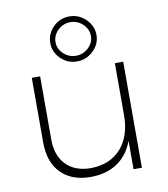

<svg xmlns="http://www.w3.org/2000/svg" viewBox="-86 -855 814 929"><g transform="rotate(-10 320.5 -390.5)"><path d="M86.9 -203.1V-521H127.9V-210.9Q127.9 -130.9 172.1 -85.9Q216.3 -41 294.9 -41Q389.2 -43 442.1 -103.3Q495.1 -163.6 495.1 -266.1V-521H536.1V0H495.1V-139.2Q470.2 -71.8 416.7 -35.6Q363.3 0.5 286.1 1Q191.9 1 139.4 -53Q86.9 -106.9 86.9 -203.1ZM204.1 -670.9Q204.1 -716.3 237.3 -749.3Q270.5 -782.2 316.9 -782.2Q363.3 -782.2 397.2 -749Q431.2 -715.8 431.2 -670.9Q431.2 -626.5 397.2 -593.8Q363.3 -561 316.9 -561Q270.5 -561 237.3 -593.8Q204.1 -626.5 204.1 -670.9ZM230 -670.9Q230 -637.7 255.9 -613.3Q281.7 -588.9 316.9 -588.9Q352.1 -588.9 377.9 -613.3Q403.8 -637.7 403.8 -670.9Q403.8 -704.6 377.9 -729.2Q352.1 -753.9 316.9 -753.9Q281.7 -753.9 255.9 -729.2Q230 -704.6 230 -670.9Z"/></g></svg>

Font: Trueno UltraLight
Style: Regular
Weight: 250
Designer: Julieta Ulanovsky
Foundry: Julieta Ulanovsky
Version: Version 3.001b | FøM Fix